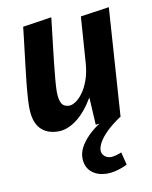

<svg xmlns="http://www.w3.org/2000/svg" viewBox="-79 -525 642 811"><g transform="rotate(-10 241.5 -119.5)"><path d="M303.1 14.9 296.5 -103.4Q261.5 -44.5 221.8 -14.8Q182.2 14.9 143.7 14.9Q93.6 14.9 66.3 -15Q38.9 -44.8 38.9 -108.9Q38.9 -132.9 42 -169.1Q45 -205.3 49.8 -246.7Q54.5 -288.1 59.3 -328.2Q64.1 -368.4 67.8 -399.8Q71.6 -431.3 73.1 -446.3L197 -465Q195.4 -451 191.9 -420.3Q188.4 -389.7 183.8 -351.3Q179.3 -312.9 175 -274Q170.8 -235.1 168 -202.6Q165.2 -170.2 165.2 -152.2Q165.2 -117 174.9 -100.6Q184.6 -84.1 207.7 -84.1Q219 -84.1 234.6 -94Q250.2 -103.9 265.3 -124.3Q280.4 -144.7 292.1 -176.2Q303.7 -207.7 306.7 -250.8L320.7 -446.9L443.7 -464.9L412.1 0ZM316.8 226.2Q271.8 226.2 246.4 202Q220.9 177.8 223.5 136.1Q225.5 112.1 241.3 87.4Q257.2 62.8 283.2 39.9Q309.2 16.9 341.5 0H410.4Q372.2 25.8 349.1 48.6Q326.1 71.5 315.8 90.1Q305.4 108.7 304.4 123.1Q304 140.3 315.7 150.2Q327.3 160.1 342.7 160.1Q351.8 160.1 365.6 156.5Q379.4 152.9 388.7 148.3L402.5 203Q393.5 208 379.2 213.3Q364.8 218.6 348.8 222.4Q332.7 226.2 316.8 226.2Z"/></g></svg>

Font: Ancizar Sans Thin
Style: Italic
Weight: 100
Italic angle: -4°
Designer: Cesar Puertas, Viviana Monsalve, Julian Moncada, Julian Prieto, Jose Castro, Mariel Hernandez, Felipe Aragon, Sara Alarc
Version: Version 8.100